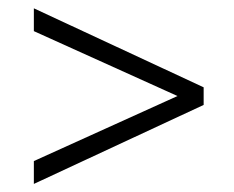

<svg xmlns="http://www.w3.org/2000/svg" viewBox="-20 -467 577 473"><path d="M481.7 -251.9V-208.5L63.4 -13.9V-70.2L445.9 -243.4V-217.5L63.4 -390.3V-446.5Z"/></svg>

Font: Ysabeau
Style: Bold
Weight: 700
Designer: Christian Thalmann (Catharsis Fonts)
Version: Version 2.000;gftools[0.9.27.dev2+g8671c4b]